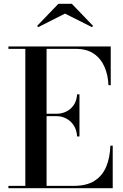

<svg xmlns="http://www.w3.org/2000/svg" viewBox="-20 -996 653 1016"><path d="M24.5 0V-12.5H114V-737.5H24.5V-750H566V-545H554Q552 -598.5 533 -642.2Q514 -686 476.5 -711.8Q439 -737.5 380.5 -737.5H226.5V-12.5H370Q438.5 -12.5 480.2 -39.2Q522 -66 542 -113.8Q562 -161.5 564 -225H576.5V0ZM388 -274Q386 -307.5 370.8 -331.5Q355.5 -355.5 331.2 -368.5Q307 -381.5 278.5 -381.5H195.5V-394H278.5Q307 -394 331 -405.8Q355 -417.5 370.5 -440.5Q386 -463.5 388 -497H400.5V-274ZM182.5 -852.5 176.5 -859 289 -976H360L472.5 -859L466.5 -852.5L324 -924Z"/></svg>

Font: Bodoni Moda 18pt Medium
Style: Regular
Weight: 500
Designer: Owen Earl
Foundry: indestructible type
Version: Version 2.004